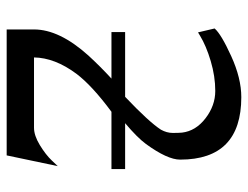

<svg xmlns="http://www.w3.org/2000/svg" viewBox="-106 -654 761 590"><g transform="rotate(90 275.0 -359.5)"><path d="M500 -363V-321H324Q243 -261 207 -213Q158 -147 157 -83H373Q397 -83 426.5 -101Q456 -119 474 -138L491 -156L458 1H71V-83Q71 -161 151 -250Q185 -287 222 -321H79V-363H278Q355 -436 379 -473Q389 -491 389 -509.5Q389 -528 388 -538Q383 -580 344 -610Q305 -640 260 -640Q215 -640 168 -626Q121 -612 90 -593L80 -587L68 -638Q85 -658 153 -689Q221 -720 279 -720Q471 -720 471 -532Q471 -493 423 -427Q403 -400 359 -363Z"/></g></svg>

Font: Sawarabi Mincho
Style: Regular
Weight: 400
Version: Version 1.00